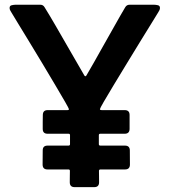

<svg xmlns="http://www.w3.org/2000/svg" viewBox="-20 -770 698 790"><path d="M155.8 -239.7Q155.8 -253.9 155.8 -268.6Q155.8 -283.2 156.2 -297.4Q156.7 -316.9 175.8 -316.9H256.8Q263.7 -316.9 263.7 -320.8Q263.7 -323.2 248 -350.6Q232.4 -377.9 207.5 -419.7Q182.6 -461.4 154.1 -509.3Q125.5 -557.1 98.4 -601.3Q71.3 -645.5 51.8 -677.7Q32.2 -710 26.4 -719.7Q23.9 -723.6 21.7 -728Q19.5 -732.4 19.5 -737.3Q19.5 -746.6 28.3 -748.5Q37.1 -750.5 43.5 -750.5H146Q157.2 -750.5 163.1 -740.7Q174.3 -723.1 184.8 -705.1Q195.3 -687 206.1 -668.9Q236.3 -617.2 266.1 -564.9Q295.9 -512.7 326.2 -460.9Q328.6 -456.1 331.5 -456.1Q334 -456.1 336.4 -460.9Q366.7 -512.7 395.5 -564.7Q424.3 -616.7 454.1 -668.5Q464.4 -686.5 474.6 -704.8Q484.9 -723.1 495.6 -740.7Q501.5 -750.5 513.2 -750.5H614.3Q621.1 -750.5 629.6 -748.5Q638.2 -746.6 638.2 -737.3Q638.2 -732.4 636 -728Q633.8 -723.6 631.3 -719.7Q625.5 -710 605.5 -677.7Q585.4 -645.5 558.3 -601.3Q531.2 -557.1 502.2 -509.5Q473.1 -461.9 447.8 -419.9Q422.4 -377.9 406.7 -350.8Q391.1 -323.7 391.1 -320.8Q391.1 -318.4 393.8 -317.6Q396.5 -316.9 398.4 -316.9H493.2Q513.2 -316.9 513.2 -296.9V-240.2Q513.2 -219.7 493.2 -219.7H392.6Q386.7 -219.7 386.7 -213.9V-176.8Q386.7 -170.9 393.1 -170.9H494.1Q514.2 -170.9 514.2 -150.9Q514.2 -136.7 514.4 -122.1Q514.6 -107.4 514.6 -93.3Q514.6 -72.8 494.6 -72.8H393.6Q387.2 -72.8 387.2 -66.9Q387.2 -55.2 387.5 -43.5Q387.7 -31.7 387.7 -20Q387.7 0 367.7 0H287.1Q267.1 0 267.1 -20Q267.1 -31.7 267.3 -43.5Q267.6 -55.2 267.6 -66.9Q267.6 -72.8 261.7 -72.8H175.3Q155.3 -72.8 155.3 -93.3L155.8 -151.4Q155.8 -170.9 175.8 -170.9H261.7Q268.1 -170.9 268.1 -176.8V-213.9Q268.1 -219.7 262.2 -219.7H175.8Q155.8 -219.7 155.8 -239.7Z"/></svg>

Font: Belanosima
Style: Regular
Weight: 400
Designer: The DocRepair Project, Santiago Orozco
Foundry: Google
Version: Version 2.000